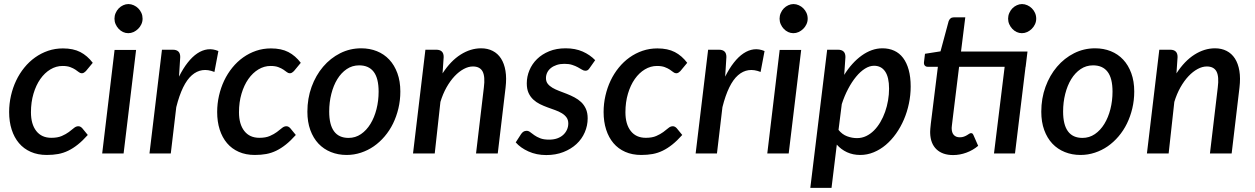

<svg xmlns="http://www.w3.org/2000/svg" viewBox="-20 -756 6182 946"><path d="M412.5 -91Q387 -62.5 363.5 -43.8Q340 -25 316.2 -13.5Q292.5 -2 266.8 2.8Q241 7.5 210.5 7.5Q166 7.5 131.5 -7.8Q97 -23 73.5 -50.8Q50 -78.5 37.5 -117.5Q25 -156.5 25 -204Q25 -245 34 -284.5Q43 -324 59.5 -358.8Q76 -393.5 99.8 -422.8Q123.5 -452 153 -473Q182.5 -494 217 -505.8Q251.5 -517.5 290 -517.5Q341 -517.5 375.8 -499.5Q410.5 -481.5 437 -446.5L403 -405.5Q399 -401.5 394 -398.2Q389 -395 383 -395Q375.5 -395 368.5 -400.5Q361.5 -406 351.5 -412.8Q341.5 -419.5 326.5 -425.2Q311.5 -431 288 -431Q256.5 -431 228.2 -414Q200 -397 178.8 -366.8Q157.5 -336.5 145 -294.5Q132.5 -252.5 132.5 -203Q132.5 -144 158.8 -110.5Q185 -77 233 -77Q264 -77 284.5 -86Q305 -95 319.2 -105.5Q333.5 -116 344 -125Q354.5 -134 366 -134Q376.5 -134 385.5 -124L412.5 -91Z M650.5 -510 589 0H483.5L544.5 -510ZM682.5 -664Q682.5 -649.5 676.5 -636.5Q670.5 -623.5 660.5 -613.8Q650.5 -604 638 -598.2Q625.5 -592.5 612 -592.5Q598.5 -592.5 586.2 -598.2Q574 -604 564.8 -613.8Q555.5 -623.5 549.8 -636.5Q544 -649.5 544 -664Q544 -678.5 549.8 -691.8Q555.5 -705 565 -714.8Q574.5 -724.5 587 -730.2Q599.5 -736 612.5 -736Q626 -736 638.8 -730.2Q651.5 -724.5 661.2 -714.8Q671 -705 676.8 -692Q682.5 -679 682.5 -664Z M716.5 0 778 -511H832Q849.5 -511 858.8 -502.2Q868 -493.5 868 -475L862 -378.5Q882 -418.5 904.8 -447.5Q927.5 -476.5 952.2 -493Q977 -509.5 1003 -512.8Q1029 -516 1056 -504.5L1036.5 -401.5Q973 -427 925.2 -385.2Q877.5 -343.5 848.5 -228L821.5 0Z M1437.5 -91Q1412 -62.5 1388.5 -43.8Q1365 -25 1341.2 -13.5Q1317.5 -2 1291.8 2.8Q1266 7.5 1235.5 7.5Q1191 7.5 1156.5 -7.8Q1122 -23 1098.5 -50.8Q1075 -78.5 1062.5 -117.5Q1050 -156.5 1050 -204Q1050 -245 1059 -284.5Q1068 -324 1084.5 -358.8Q1101 -393.5 1124.8 -422.8Q1148.5 -452 1178 -473Q1207.5 -494 1242 -505.8Q1276.5 -517.5 1315 -517.5Q1366 -517.5 1400.8 -499.5Q1435.5 -481.5 1462 -446.5L1428 -405.5Q1424 -401.5 1419 -398.2Q1414 -395 1408 -395Q1400.5 -395 1393.5 -400.5Q1386.5 -406 1376.5 -412.8Q1366.5 -419.5 1351.5 -425.2Q1336.5 -431 1313 -431Q1281.5 -431 1253.2 -414Q1225 -397 1203.8 -366.8Q1182.5 -336.5 1170 -294.5Q1157.5 -252.5 1157.5 -203Q1157.5 -144 1183.8 -110.5Q1210 -77 1258 -77Q1289 -77 1309.5 -86Q1330 -95 1344.2 -105.5Q1358.5 -116 1369 -125Q1379.5 -134 1391 -134Q1401.5 -134 1410.5 -124L1437.5 -91Z M1697.5 -76.5Q1731 -76.5 1758.5 -95.2Q1786 -114 1805.2 -145.5Q1824.5 -177 1835 -218.2Q1845.5 -259.5 1845.5 -304.5Q1845.5 -370.5 1821.2 -402.2Q1797 -434 1749.5 -434Q1715.5 -434 1688.2 -415.5Q1661 -397 1642 -366Q1623 -335 1612.5 -293.5Q1602 -252 1602 -206.5Q1602 -76.5 1697.5 -76.5ZM1688 7.5Q1646 7.5 1610.5 -6.8Q1575 -21 1549.2 -48.2Q1523.5 -75.5 1509 -115.2Q1494.5 -155 1494.5 -205.5Q1494.5 -271 1515.2 -328Q1536 -385 1572 -427.2Q1608 -469.5 1656.2 -493.8Q1704.5 -518 1759.5 -518Q1801.5 -518 1837 -503.8Q1872.5 -489.5 1898 -462.2Q1923.5 -435 1938 -395.2Q1952.5 -355.5 1952.5 -305Q1952.5 -262 1943 -222Q1933.5 -182 1916.5 -147.2Q1899.5 -112.5 1875.2 -84Q1851 -55.5 1821.8 -35.2Q1792.5 -15 1758.5 -3.8Q1724.5 7.5 1688 7.5Z M2015 0 2076 -511H2130Q2147.5 -511 2156.8 -502.2Q2166 -493.5 2166 -475L2160.5 -394.5Q2200.5 -456 2249.5 -487Q2298.5 -518 2350.5 -518Q2382.5 -518 2407.5 -505.2Q2432.5 -492.5 2448.5 -467.8Q2464.5 -443 2470.5 -407Q2476.5 -371 2471 -324.5L2432.5 0H2325.5L2364 -324.5Q2371 -379 2357.8 -403.8Q2344.5 -428.5 2310 -428.5Q2288 -428.5 2264.8 -416Q2241.5 -403.5 2220 -380.8Q2198.5 -358 2180.2 -325.8Q2162 -293.5 2150 -254L2122 0Z M2885 -420.5Q2880.5 -413.5 2875.8 -410.5Q2871 -407.5 2864 -407.5Q2856 -407.5 2847.5 -412.8Q2839 -418 2827.2 -424.5Q2815.5 -431 2799.5 -436.2Q2783.5 -441.5 2761 -441.5Q2740 -441.5 2723.2 -436Q2706.5 -430.5 2694.5 -421Q2682.5 -411.5 2676.2 -398.5Q2670 -385.5 2670 -371Q2670 -354.5 2678.8 -343.2Q2687.5 -332 2702 -323.5Q2716.5 -315 2735 -308Q2753.5 -301 2772.8 -293.5Q2792 -286 2810.5 -276.2Q2829 -266.5 2843.5 -252.8Q2858 -239 2866.8 -219.5Q2875.5 -200 2875.5 -173Q2875.5 -137 2861.2 -104Q2847 -71 2820.2 -46.2Q2793.5 -21.5 2755.8 -6.8Q2718 8 2671.5 8Q2623 8 2583.8 -9.8Q2544.5 -27.5 2521 -54.5L2547.5 -95.5Q2552.5 -103 2559 -107.2Q2565.5 -111.5 2575 -111.5Q2584 -111.5 2592.5 -104.8Q2601 -98 2612.8 -89.8Q2624.5 -81.5 2641.5 -74.8Q2658.5 -68 2685.5 -68Q2708 -68 2725.5 -74.2Q2743 -80.5 2755 -91.5Q2767 -102.5 2773.5 -117Q2780 -131.5 2780 -147.5Q2780 -165.5 2771.2 -177.5Q2762.5 -189.5 2748 -198.2Q2733.5 -207 2715.2 -213.5Q2697 -220 2677.8 -227Q2658.5 -234 2640.2 -243Q2622 -252 2607.5 -265.5Q2593 -279 2584.2 -298.2Q2575.5 -317.5 2575.5 -345.5Q2575.5 -378.5 2588.5 -409.8Q2601.5 -441 2626 -465Q2650.5 -489 2686 -503.5Q2721.5 -518 2767 -518Q2814.5 -518 2850.8 -502Q2887 -486 2912.5 -459.5Z M3341.5 -91Q3316 -62.5 3292.5 -43.8Q3269 -25 3245.2 -13.5Q3221.5 -2 3195.8 2.8Q3170 7.5 3139.5 7.5Q3095 7.5 3060.5 -7.8Q3026 -23 3002.5 -50.8Q2979 -78.5 2966.5 -117.5Q2954 -156.5 2954 -204Q2954 -245 2963 -284.5Q2972 -324 2988.5 -358.8Q3005 -393.5 3028.8 -422.8Q3052.5 -452 3082 -473Q3111.5 -494 3146 -505.8Q3180.5 -517.5 3219 -517.5Q3270 -517.5 3304.8 -499.5Q3339.5 -481.5 3366 -446.5L3332 -405.5Q3328 -401.5 3323 -398.2Q3318 -395 3312 -395Q3304.5 -395 3297.5 -400.5Q3290.5 -406 3280.5 -412.8Q3270.5 -419.5 3255.5 -425.2Q3240.5 -431 3217 -431Q3185.5 -431 3157.2 -414Q3129 -397 3107.8 -366.8Q3086.5 -336.5 3074 -294.5Q3061.5 -252.5 3061.5 -203Q3061.5 -144 3087.8 -110.5Q3114 -77 3162 -77Q3193 -77 3213.5 -86Q3234 -95 3248.2 -105.5Q3262.5 -116 3273 -125Q3283.5 -134 3295 -134Q3305.5 -134 3314.5 -124L3341.5 -91Z M3407.5 0 3469 -511H3523Q3540.5 -511 3549.8 -502.2Q3559 -493.5 3559 -475L3553 -378.5Q3573 -418.5 3595.8 -447.5Q3618.5 -476.5 3643.2 -493Q3668 -509.5 3694 -512.8Q3720 -516 3747 -504.5L3727.5 -401.5Q3664 -427 3616.2 -385.2Q3568.5 -343.5 3539.5 -228L3512.5 0Z M3927.5 -510 3866 0H3760.5L3821.5 -510ZM3959.5 -664Q3959.5 -649.5 3953.5 -636.5Q3947.5 -623.5 3937.5 -613.8Q3927.5 -604 3915 -598.2Q3902.5 -592.5 3889 -592.5Q3875.5 -592.5 3863.2 -598.2Q3851 -604 3841.8 -613.8Q3832.5 -623.5 3826.8 -636.5Q3821 -649.5 3821 -664Q3821 -678.5 3826.8 -691.8Q3832.5 -705 3842 -714.8Q3851.5 -724.5 3864 -730.2Q3876.5 -736 3889.5 -736Q3903 -736 3915.8 -730.2Q3928.5 -724.5 3938.2 -714.8Q3948 -705 3953.8 -692Q3959.5 -679 3959.5 -664Z M3972.5 169.5 4055.5 -511H4109.5Q4127 -511 4136.2 -502.2Q4145.5 -493.5 4145.5 -475L4139.5 -387Q4158 -417 4179.8 -441Q4201.5 -465 4225.5 -482.2Q4249.5 -499.5 4275.2 -508.8Q4301 -518 4328 -518Q4360 -518 4385.8 -506.2Q4411.5 -494.5 4429.5 -470.8Q4447.5 -447 4457.2 -411.8Q4467 -376.5 4467 -329.5Q4467 -287 4458.2 -245.5Q4449.5 -204 4433.5 -166.8Q4417.5 -129.5 4394.8 -97.5Q4372 -65.5 4344.5 -42.2Q4317 -19 4285 -5.8Q4253 7.5 4218.5 7.5Q4182.5 7.5 4153.2 -6Q4124 -19.5 4103 -43.5L4077 169.5ZM4286.5 -432Q4264.5 -432 4241.8 -417.8Q4219 -403.5 4198 -378Q4177 -352.5 4158.8 -318Q4140.5 -283.5 4127.5 -243L4111.5 -116Q4129.5 -93.5 4153.8 -84.5Q4178 -75.5 4202.5 -75.5Q4226.5 -75.5 4247.5 -85.5Q4268.5 -95.5 4286 -113Q4303.5 -130.5 4317.5 -154.2Q4331.5 -178 4341 -205Q4350.5 -232 4355.5 -261.2Q4360.5 -290.5 4360.5 -319Q4360.5 -375.5 4341.2 -403.8Q4322 -432 4286.5 -432Z M4531.5 0ZM4563 -100.5Q4563 -104 4563 -108.8Q4563 -113.5 4563.8 -122.5Q4564.5 -131.5 4566.2 -146.5Q4568 -161.5 4571 -185L4601 -427H4550.5Q4542 -427 4536.8 -432.8Q4531.5 -438.5 4532.5 -449.5L4537.5 -491L4614 -503L4654 -651.5Q4657 -660 4663.2 -665.2Q4669.5 -670.5 4679 -670.5H4736L4715 -502H5042.5L5033.5 -427H5033L4981 0H4877.5L4930 -427H4705.5L4676.5 -191Q4674 -170.5 4672.5 -158.2Q4671 -146 4670.2 -138.8Q4669.5 -131.5 4669.2 -128.8Q4669 -126 4669 -124.5Q4669 -102.5 4679.5 -91Q4690 -79.5 4709 -79.5Q4720.5 -79.5 4729.2 -82.8Q4738 -86 4744.2 -89.8Q4750.5 -93.5 4755.2 -96.8Q4760 -100 4764 -100Q4769 -100 4771.5 -97.8Q4774 -95.5 4776.5 -90L4799.5 -37.5Q4773.5 -15.5 4741.2 -3.8Q4709 8 4676 8Q4624 8 4594.2 -20.2Q4564.5 -48.5 4563 -100.5ZM5085.5 -664Q5085.5 -649.5 5079.5 -636.5Q5073.5 -623.5 5063.5 -613.8Q5053.5 -604 5041 -598.2Q5028.5 -592.5 5015 -592.5Q5001.5 -592.5 4989.2 -598.2Q4977 -604 4967.8 -613.8Q4958.5 -623.5 4952.8 -636.5Q4947 -649.5 4947 -664Q4947 -678.5 4952.8 -691.8Q4958.5 -705 4968 -714.8Q4977.5 -724.5 4990 -730.2Q5002.5 -736 5015.5 -736Q5029 -736 5041.8 -730.2Q5054.5 -724.5 5064.2 -714.8Q5074 -705 5079.8 -692Q5085.5 -679 5085.5 -664Z M5313.5 -76.5Q5347 -76.5 5374.5 -95.2Q5402 -114 5421.2 -145.5Q5440.5 -177 5451 -218.2Q5461.5 -259.5 5461.5 -304.5Q5461.5 -370.5 5437.2 -402.2Q5413 -434 5365.5 -434Q5331.5 -434 5304.2 -415.5Q5277 -397 5258 -366Q5239 -335 5228.5 -293.5Q5218 -252 5218 -206.5Q5218 -76.5 5313.5 -76.5ZM5304 7.5Q5262 7.5 5226.5 -6.8Q5191 -21 5165.2 -48.2Q5139.5 -75.5 5125 -115.2Q5110.5 -155 5110.5 -205.5Q5110.5 -271 5131.2 -328Q5152 -385 5188 -427.2Q5224 -469.5 5272.2 -493.8Q5320.5 -518 5375.5 -518Q5417.5 -518 5453 -503.8Q5488.5 -489.5 5514 -462.2Q5539.5 -435 5554 -395.2Q5568.5 -355.5 5568.5 -305Q5568.5 -262 5559 -222Q5549.5 -182 5532.5 -147.2Q5515.5 -112.5 5491.2 -84Q5467 -55.5 5437.8 -35.2Q5408.5 -15 5374.5 -3.8Q5340.5 7.5 5304 7.5Z M5631 0 5692 -511H5746Q5763.5 -511 5772.8 -502.2Q5782 -493.5 5782 -475L5776.5 -394.5Q5816.5 -456 5865.5 -487Q5914.5 -518 5966.5 -518Q5998.5 -518 6023.5 -505.2Q6048.5 -492.5 6064.5 -467.8Q6080.5 -443 6086.5 -407Q6092.5 -371 6087 -324.5L6048.5 0H5941.5L5980 -324.5Q5987 -379 5973.8 -403.8Q5960.5 -428.5 5926 -428.5Q5904 -428.5 5880.8 -416Q5857.5 -403.5 5836 -380.8Q5814.5 -358 5796.2 -325.8Q5778 -293.5 5766 -254L5738 0Z"/></svg>

Font: Lato Semibold
Style: Italic
Weight: 600
Italic angle: -7°
Designer: Lukasz Dziedzic
Foundry: tyPoland Lukasz Dziedzic
Version: Version 2.006; 2014-01-15